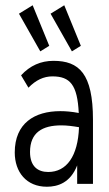

<svg xmlns="http://www.w3.org/2000/svg" viewBox="-20 -698 415 729"><path d="M133 -503 167 -524 104 -678 52 -646ZM253 -503 287 -524 224 -678 172 -646ZM158 11C198 11 247 -3 273 -70V0H333V-243C333 -419 280 -467 183 -467C135 -467 94 -449 60 -412L88 -365C116 -394 146 -408 179 -408C246 -408 274 -376 279 -269C253 -274 230 -276 209 -276C111 -276 36 -230 36 -119C36 -45 80 11 158 11ZM94 -121C94 -195 141 -222 213 -222C234 -222 257 -219 280 -215C276 -105 233 -45 163 -45C124 -45 94 -66 94 -121Z"/></svg>

Font: Inconsolata Condensed Thin
Style: Regular
Weight: 100
Width: 3
Monospace: yes
Designer: Raph Levien, Cyreal, Brenton Simpson
Foundry: Raph Levien, Cyreal, Google
Version: Version 3.100